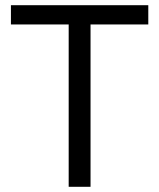

<svg xmlns="http://www.w3.org/2000/svg" viewBox="-20 -718 612 738"><path d="M328 -624V0H244V-624H22V-698H550V-624Z"/></svg>

Font: IBM Plex Sans KR
Style: Regular
Weight: 400
Designer: Mike Abbink; Paul van der Laan; Pieter van Rosmalen; Wujin Sim; Chorong Kim; Dohee Lee;
Foundry: Sandoll Inc.
Version: Version 1.001